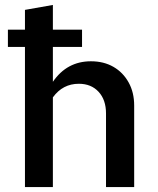

<svg xmlns="http://www.w3.org/2000/svg" viewBox="-20 -757 640 777"><path d="M81 0V-567H12V-637H81V-717L194 -737V-637H312V-567H194V-426Q251 -509 348 -509Q400 -509 439 -486.5Q478 -464 500.5 -423.5Q523 -383 523 -330V0H409V-298Q409 -353 379 -385.5Q349 -418 299 -418Q234 -418 194 -363V0Z"/></svg>

Font: Red Hat Mono Medium
Style: Regular
Weight: 500
Monospace: yes
Designer: Pentagram, MCKL
Foundry: Pentagram, MCKL
Version: Version 1.023; ttfautohint (v1.8.3)